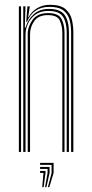

<svg xmlns="http://www.w3.org/2000/svg" viewBox="-20 -626 377 791"><path d="M273 0V-492.8Q273 -519.8 266.8 -543.8Q260.5 -567.8 241.4 -582.8Q222.2 -597.8 183.5 -597.8Q117.2 -597.8 91 -535.8H88L93 -600H102.2V-595L96 -555H97.8Q110 -578.5 133.1 -592.4Q156.2 -606.2 185.5 -606.2Q230 -606.2 250.4 -588Q270.8 -569.8 276.5 -543.6Q282.2 -517.5 282.2 -494V0ZM57.8 0V-600H66.8V0ZM75.8 0V-600H85L82.2 -512.2H85.2Q94.5 -545.8 119.2 -567.6Q144 -589.5 181.8 -589.2Q229.2 -589.2 246.6 -563.9Q264 -538.5 264 -492.5V0H254.8V-491.8Q254.8 -534.2 239.1 -557.6Q223.5 -581 179.2 -581Q146.8 -581 125.9 -565.8Q105 -550.5 95.1 -528.1Q85.2 -505.8 85.2 -484.5V0ZM94.2 0V-485.2Q94.2 -516 114 -544Q133.8 -572 178 -572Q221.2 -572 233.5 -547.9Q245.8 -523.8 245.8 -490.5V0H236.8V-490Q236.8 -518.2 226.6 -541Q216.5 -563.8 177 -563.8Q138.2 -563.8 121 -539Q103.8 -514.2 103.8 -485.5V0ZM177.2 145 192.5 86.5V53.2H145.2V45H200.8V86.5L183.2 145ZM165.5 145 176 86.5V70H145.2V61.8H184.2V86.5L171.2 145ZM154 145 159.2 86.5H145.2V78.2H167.5V86.5L159.8 145Z"/></svg>

Font: Big Shoulders Inline Display Light
Style: Regular
Weight: 300
Designer: Patric King
Foundry: XO Type Co
Version: Version 1.000